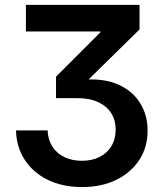

<svg xmlns="http://www.w3.org/2000/svg" viewBox="-20 -549 660 778"><path d="M312.5 209Q232.9 209 173.1 179.4Q113.3 149.9 79.8 97.9Q46.4 45.9 44.9 -20.5H172.9Q174.3 17.1 192.1 44.9Q210 72.8 241 87.6Q272 102.5 312 102.5Q352.5 102.5 383.3 87.2Q414.1 71.8 431.4 43.2Q448.7 14.6 448.7 -24.4Q448.7 -61.5 430.9 -90.1Q413.1 -118.7 378.2 -135Q343.3 -151.4 292.5 -151.4H207V-238.3L387.2 -418.5V-421.4H85V-529.3H545.4V-429.7L309.6 -198.2V-225.1Q395.5 -233.4 455.3 -208Q515.1 -182.6 546.6 -133.3Q578.1 -84 578.1 -20Q578.1 47.9 544.2 99.4Q510.3 150.9 450.7 179.9Q391.1 209 312.5 209Z"/></svg>

Font: Inter 24pt SemiBold
Style: Regular
Weight: 600
Designer: Rasmus Andersson
Foundry: rsms
Version: Version 4.001;git-66647c0bb